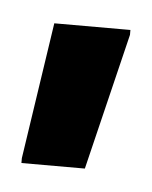

<svg xmlns="http://www.w3.org/2000/svg" viewBox="-28 -742 155 196"><g transform="rotate(5 49.5 -643.5)"><path d="M0 -571V-576L21 -716H99V-711L65 -571Z"/></g></svg>

Font: Saira UltraCondensed SemiBold
Style: Regular
Weight: 600
Width: 1
Designer: Hector Gatti with collaboration of the Omnibus-Type team
Foundry: Omnibus-Type
Version: Version 1.101